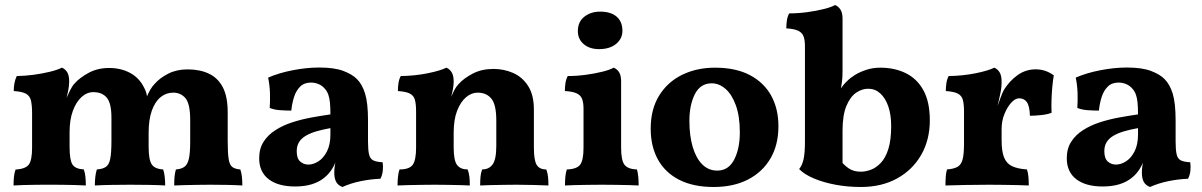

<svg xmlns="http://www.w3.org/2000/svg" viewBox="-20 -737 4794 766"><path d="M34 3Q34 -14.8 35.6 -31.2Q37.2 -47.6 42 -60.4Q82 -63 95 -80.5Q108 -98 108 -148V-283Q108 -316.8 103.6 -335.6Q99.2 -354.4 83.8 -363Q68.4 -371.6 34.8 -373.8Q34.8 -389 37.4 -404Q40 -419 46.8 -433.6Q78.8 -434 113.6 -438.6Q148.4 -443.2 179 -450.7Q209.6 -458.2 226.8 -467Q238.8 -462.8 247.4 -449.9Q256 -437 256 -412.6Q256 -394.4 251.8 -373.7Q247.6 -353 237.2 -308.8L230.2 -308.4Q248.4 -354.4 258.5 -374.5Q268.6 -394.6 277 -403.4Q298.4 -427.6 334.2 -446.7Q370 -465.8 415.2 -465.8Q462.6 -465.8 499.4 -445.9Q536.2 -426 555.2 -386.6Q567 -365.6 567 -342.2H562.2Q578.4 -384.6 598.4 -403.8Q618 -426.2 651.4 -443.2Q684.8 -460.2 728.2 -460.2Q777.2 -460.2 813.3 -443.2Q849.4 -426.2 868.9 -388.9Q888.4 -351.6 888.4 -289.4V-176.8Q888.4 -126.8 892.2 -102.8Q896 -78.8 907.1 -70.6Q918.2 -62.4 938.8 -61Q943.6 -47.2 945.2 -31Q946.8 -14.8 946.8 3Q921.4 1.4 888 0.7Q854.6 0 819.2 0Q795.6 0 768.9 0.5Q742.2 1 717.4 1.5Q692.6 2 675 3Q675 -17.2 676.3 -31.8Q677.6 -46.4 681.8 -61Q702.4 -62.4 715.2 -71.1Q728 -79.8 733.4 -103.1Q738.8 -126.4 738.8 -170.8V-258.6Q738.8 -322.4 720.2 -344.9Q701.6 -367.4 670.8 -367.4Q642.8 -367.4 620.7 -349.4Q598.6 -331.4 585.8 -295.8Q573 -260.2 573 -207.6V-151.6Q573 -100.2 585.1 -81.6Q597.2 -63 631 -61Q635.2 -49 637.1 -31.9Q639 -14.8 639 3Q615.2 1.4 576.4 0.7Q537.6 0 500.2 0Q462.8 0 424.1 0.7Q385.4 1.4 358.4 3Q358.4 -14.8 360.3 -31.8Q362.2 -48.8 366.4 -61Q388.8 -62.4 401.9 -70.8Q415 -79.2 419.8 -103.4Q424.6 -127.6 424.6 -176.8V-267.2Q424.6 -325.2 406 -347.3Q387.4 -369.4 352.4 -369.4Q326.8 -369.4 305.3 -349.9Q283.8 -330.4 270.7 -294.8Q257.6 -259.2 257.6 -209.6V-151.6Q257.6 -98.6 269 -80.8Q280.4 -63 314.4 -61Q319.2 -47.8 320.8 -31.3Q322.4 -14.8 322.4 3Q306 2 279.9 1.2Q253.8 0.4 225.9 0.2Q198 0 175.8 0Q153.6 0 126.1 0.2Q98.6 0.4 73.7 1.2Q48.8 2 34 3Z M1346 9Q1328.4 2.2 1321 -11.7Q1313.6 -25.6 1313.6 -48.8Q1313.6 -61.4 1316.1 -78.7Q1318.6 -96 1324 -111.4L1327.2 -115Q1319.4 -87 1306.2 -65.2Q1293 -43.4 1274.8 -28.8Q1254.2 -11.4 1224.9 -2.2Q1195.6 7 1157.4 7Q1089.6 7 1051.8 -22.1Q1014 -51.2 1014 -105.6Q1014 -144 1031.6 -171.5Q1049.2 -199 1079.3 -218.1Q1109.4 -237.2 1146.3 -249.1Q1183.2 -261 1222.5 -268.2Q1261.8 -275.4 1298.2 -280.6Q1298.2 -308.4 1296.4 -327.2Q1294.6 -346 1289.8 -359.5Q1285 -373 1276 -383Q1264.6 -396.2 1250 -401.9Q1235.4 -407.6 1220.6 -407.6Q1193.6 -407.6 1177.3 -391.3Q1161 -375 1153 -349.5Q1145 -324 1142.2 -295.8Q1116.8 -295.8 1095 -297.6Q1073.2 -299.4 1056 -306.4Q1058 -333.2 1057.1 -364.5Q1056.2 -395.8 1049.8 -427.4Q1092.2 -446 1147.8 -456.8Q1203.4 -467.6 1253.4 -467.6Q1313.8 -467.6 1349.6 -454.1Q1385.4 -440.6 1403.8 -421.8Q1425 -401 1436.6 -363.5Q1448.2 -326 1448.2 -256V-172.4Q1448.2 -139.6 1452.2 -121.7Q1456.2 -103.8 1468.8 -97.4Q1481.4 -91 1506.6 -89.6Q1509 -72.4 1507.1 -55.2Q1505.2 -38 1497.6 -23.8Q1459.4 -22.4 1419.9 -14.4Q1380.4 -6.4 1346 9ZM1210 -80.4Q1230.2 -80.4 1250.5 -93.4Q1270.8 -106.4 1284.5 -133.2Q1298.2 -160 1298.2 -200.4V-225.8Q1267.4 -220.4 1242.6 -213.1Q1217.8 -205.8 1200.1 -195.4Q1182.4 -185 1173.1 -170Q1163.8 -155 1163.8 -133.4Q1163.8 -104.8 1177.6 -92.6Q1191.4 -80.4 1210 -80.4Z M1640 -208V-292Q1640 -320.4 1635.6 -337.7Q1631.2 -355 1615.8 -363.3Q1600.4 -371.6 1567.4 -373.8Q1567.4 -389.6 1569.7 -405.2Q1572 -420.8 1578.8 -433.6Q1635.6 -434.4 1686.4 -444.7Q1737.2 -455 1760.8 -467Q1774 -461.6 1782 -448.5Q1790 -435.4 1790 -411ZM2110 -148Q2110 -97.2 2121.2 -79.1Q2132.4 -61 2159.4 -61Q2164.8 -47.2 2166.4 -32.2Q2168 -17.2 2168 3Q2146 2 2110.2 1Q2074.4 0 2041 0Q2019.2 0 1990.6 0.5Q1962 1 1936.3 1.5Q1910.6 2 1895.6 3Q1895.6 -14.8 1896.9 -30.9Q1898.2 -47 1903.6 -61Q1930.6 -61 1945.3 -81Q1960 -101 1960 -154.6V-256.8Q1960 -319.4 1940.4 -343.4Q1920.8 -367.4 1885.6 -367.4Q1860.8 -367.4 1839 -348.8Q1817.2 -330.2 1803.6 -294.9Q1790 -259.6 1790 -207.6V-148Q1790 -96.8 1803.5 -78.9Q1817 -61 1845.8 -61Q1851.2 -46 1852.8 -31Q1854.4 -16 1854.4 3Q1839.8 2 1815.6 1.5Q1791.4 1 1764.7 0.5Q1738 0 1715 0Q1692 0 1663.1 0.5Q1634.2 1 1607.6 1.5Q1581 2 1566 3Q1566 -16 1567.9 -33Q1569.8 -50 1574 -61Q1613 -61 1626.5 -79.5Q1640 -98 1640 -148V-292L1790 -411Q1790 -399 1787.3 -383.4Q1784.6 -367.8 1780 -350.8Q1786 -364.8 1792.6 -377.6Q1799.2 -390.4 1809.4 -401.4Q1830.6 -425 1866.3 -443.5Q1902 -462 1948.4 -462Q1990.6 -462 2027.3 -445.9Q2064 -429.8 2087 -394Q2110 -358.2 2110 -299Z M2234 3Q2234 -16 2235.6 -32.3Q2237.2 -48.6 2241.4 -61Q2281.4 -62.2 2294.7 -80.1Q2308 -98 2308 -148V-303.4Q2308 -326.4 2302.6 -341.5Q2297.2 -356.6 2281.2 -364.3Q2265.2 -372 2233.6 -373.8Q2233.6 -389.6 2235.9 -405.2Q2238.2 -420.8 2245 -433.6Q2280.4 -433.6 2317.3 -438.6Q2354.2 -443.6 2384 -451.1Q2413.8 -458.6 2428.2 -467Q2442 -461.6 2450 -448.7Q2458 -435.8 2458 -412.6V-148Q2458 -98 2471.2 -80.1Q2484.4 -62.2 2521.2 -61Q2524.8 -48.6 2526.4 -31.7Q2528 -14.8 2528 3Q2514 2 2490.2 1.5Q2466.4 1 2438.2 0.5Q2410 0 2381.4 0Q2352.8 0 2324.2 0.5Q2295.6 1 2271.8 1.5Q2248 2 2234 3ZM2370.2 -541Q2332 -541 2308.7 -561Q2285.4 -581 2285.4 -612.8Q2285.4 -650 2311.2 -670.3Q2337 -690.6 2374.4 -690.6Q2417 -690.6 2440.1 -670.6Q2463.2 -650.6 2463.2 -614Q2463.2 -582.6 2437.9 -561.8Q2412.6 -541 2370.2 -541Z M2827.2 9Q2746 9 2689.9 -19.6Q2633.8 -48.2 2604.9 -100.5Q2576 -152.8 2576 -223.6Q2576 -301.2 2609.8 -355.8Q2643.6 -410.4 2701.8 -438.7Q2760 -467 2832.6 -467Q2916.2 -467 2972.4 -437Q3028.6 -407 3057.1 -354.7Q3085.6 -302.4 3085.6 -233.8Q3085.6 -158.8 3053.8 -104.7Q3022 -50.6 2964.3 -20.8Q2906.6 9 2827.2 9ZM2841.8 -56.4Q2886.2 -56.4 2908.9 -99.9Q2931.6 -143.4 2931.6 -209.2Q2931.6 -273 2915.8 -316.7Q2900 -360.4 2874.4 -382.5Q2848.8 -404.6 2819.6 -404.6Q2774.2 -404.6 2752.3 -361.5Q2730.4 -318.4 2730.4 -254.8Q2730.4 -196.4 2743.3 -151.8Q2756.2 -107.2 2781.1 -81.8Q2806 -56.4 2841.8 -56.4Z M3331 -99.2Q3348 -77 3367.3 -64.5Q3386.6 -52 3414.4 -52Q3433 -52 3453.9 -59.6Q3474.8 -67.2 3493.6 -86.7Q3512.4 -106.2 3523.9 -141.8Q3535.4 -177.4 3535.4 -234.4Q3535.4 -279.2 3523.9 -312.5Q3512.4 -345.8 3491.8 -364.4Q3471.2 -383 3443.8 -383Q3418.6 -383 3395.3 -366.9Q3372 -350.8 3356.7 -314.2Q3341.4 -277.6 3341.4 -215.4V-69ZM3414.2 9Q3361.6 9 3313.4 0Q3265.2 -9 3227 -25.1Q3188.8 -41.2 3168.2 -62.6Q3180.4 -76.8 3185.9 -101.9Q3191.4 -127 3191.4 -171V-553.4Q3191.4 -576.4 3186 -591.5Q3180.6 -606.6 3164.6 -614.3Q3148.6 -622 3117 -623.8Q3117 -639.6 3119.3 -655.2Q3121.6 -670.8 3128.4 -683.6Q3164.4 -683.6 3201 -688.6Q3237.6 -693.6 3267.4 -701.1Q3297.2 -708.6 3311.6 -717Q3324.8 -711.6 3333.1 -698.7Q3341.4 -685.8 3341.4 -662.6V-454.4Q3341.4 -426.8 3339.1 -410.4Q3336.8 -394 3333.6 -375.2L3323.6 -302.4L3301 -318.4Q3317.6 -358.2 3332.2 -380.3Q3346.8 -402.4 3360.2 -414Q3371.6 -426 3390.8 -437.9Q3410 -449.8 3436 -458.4Q3462 -467 3491.8 -467Q3549.2 -467 3593.9 -445Q3638.6 -423 3664.1 -376.7Q3689.6 -330.4 3689.6 -257Q3689.6 -179.2 3655.3 -119.3Q3621 -59.4 3559.3 -25.2Q3497.6 9 3414.2 9Z M3976 -177Q3976 -134 3985.6 -109.5Q3995.2 -85 4017.1 -74.3Q4039 -63.6 4077 -61Q4081.8 -47.6 4083.1 -30.6Q4084.4 -13.6 4084.4 3Q4067 2 4040.5 1.5Q4014 1 3984.2 0.5Q3954.4 0 3926 0Q3879.6 0 3829.8 1Q3780 2 3752 3Q3752 -18.4 3753.3 -33.9Q3754.6 -49.4 3758.2 -61Q3784.8 -63 3799.7 -71.1Q3814.6 -79.2 3820.3 -100.7Q3826 -122.2 3826 -163V-227H3976ZM3976 -294.8V-208H3826V-317.2L3976 -411Q3976 -386.8 3970.6 -362.2Q3965.2 -337.6 3957.2 -301.6ZM3954 -297.4Q3962 -319.4 3970.4 -343.4Q3978.8 -367.4 3985.8 -379.4Q4007.8 -414.4 4039.9 -437.4Q4072 -460.4 4112.2 -460.4Q4151.4 -460.4 4184.2 -436.4Q4180.6 -416.2 4178.2 -389.5Q4175.8 -362.8 4175 -335.8Q4174.2 -308.8 4175.4 -287.2Q4159.8 -280.6 4134.1 -277.9Q4108.4 -275.2 4089 -275.2Q4087.6 -314.2 4076.8 -329.5Q4066 -344.8 4046 -344.8Q4030.4 -344.8 4014.5 -327.4Q3998.6 -310 3987.3 -282.2Q3976 -254.4 3976 -222.6ZM3826 -208V-292Q3826 -320.4 3821.6 -337.7Q3817.2 -355 3801.8 -363.3Q3786.4 -371.6 3753.4 -373.8Q3753.4 -389.6 3755.7 -405.2Q3758 -420.8 3764.8 -433.6Q3821.6 -434.4 3872.4 -444.7Q3923.2 -455 3946.8 -467Q3960 -461.6 3968 -448.5Q3976 -435.4 3976 -411Z M4568 9Q4550.4 2.2 4543 -11.7Q4535.6 -25.6 4535.6 -48.8Q4535.6 -61.4 4538.1 -78.7Q4540.6 -96 4546 -111.4L4549.2 -115Q4541.4 -87 4528.2 -65.2Q4515 -43.4 4496.8 -28.8Q4476.2 -11.4 4446.9 -2.2Q4417.6 7 4379.4 7Q4311.6 7 4273.8 -22.1Q4236 -51.2 4236 -105.6Q4236 -144 4253.6 -171.5Q4271.2 -199 4301.3 -218.1Q4331.4 -237.2 4368.3 -249.1Q4405.2 -261 4444.5 -268.2Q4483.8 -275.4 4520.2 -280.6Q4520.2 -308.4 4518.4 -327.2Q4516.6 -346 4511.8 -359.5Q4507 -373 4498 -383Q4486.6 -396.2 4472 -401.9Q4457.4 -407.6 4442.6 -407.6Q4415.6 -407.6 4399.3 -391.3Q4383 -375 4375 -349.5Q4367 -324 4364.2 -295.8Q4338.8 -295.8 4317 -297.6Q4295.2 -299.4 4278 -306.4Q4280 -333.2 4279.1 -364.5Q4278.2 -395.8 4271.8 -427.4Q4314.2 -446 4369.8 -456.8Q4425.4 -467.6 4475.4 -467.6Q4535.8 -467.6 4571.6 -454.1Q4607.4 -440.6 4625.8 -421.8Q4647 -401 4658.6 -363.5Q4670.2 -326 4670.2 -256V-172.4Q4670.2 -139.6 4674.2 -121.7Q4678.2 -103.8 4690.8 -97.4Q4703.4 -91 4728.6 -89.6Q4731 -72.4 4729.1 -55.2Q4727.2 -38 4719.6 -23.8Q4681.4 -22.4 4641.9 -14.4Q4602.4 -6.4 4568 9ZM4432 -80.4Q4452.2 -80.4 4472.5 -93.4Q4492.8 -106.4 4506.5 -133.2Q4520.2 -160 4520.2 -200.4V-225.8Q4489.4 -220.4 4464.6 -213.1Q4439.8 -205.8 4422.1 -195.4Q4404.4 -185 4395.1 -170Q4385.8 -155 4385.8 -133.4Q4385.8 -104.8 4399.6 -92.6Q4413.4 -80.4 4432 -80.4Z"/></svg>

Font: Vollkorn
Style: Regular
Weight: 400
Designer: Friedrich Althausen
Foundry: Friedrich Althausen
Version: Version 4.104